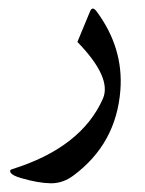

<svg xmlns="http://www.w3.org/2000/svg" viewBox="-20 -228 337 447"><path d="M260.3 -18.6Q251 106.4 150.9 180.7Q126 199.2 97.7 198.7Q68.4 198.2 28.8 186.5Q8.3 180.7 4.4 173.3Q1.5 168 7.8 166Q169.4 115.7 219.7 1.5Q240.7 -47.4 160.2 -130.4L189.9 -202.1Q195.3 -214.4 205.1 -201.2Q267.6 -116.7 260.3 -18.6Z"/></svg>

Font: Parastoo Print
Style: Print
Weight: 400
Foundry: Saber Rastikerdar (saber.rastikerdar@gmail.com)
Version: Version 1.0.0-alpha5